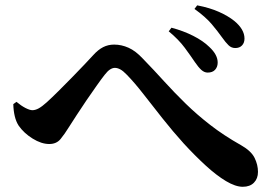

<svg xmlns="http://www.w3.org/2000/svg" viewBox="-20 -750 1040 729"><path d="M720.2 -513.9Q704.8 -536.9 681.7 -568.3Q658.6 -599.6 620.6 -631.1L631 -644.8Q675.6 -633.1 713.6 -613.9Q751.5 -594.7 774.6 -571.9Q807.3 -541.7 806.5 -511.3Q806.2 -495.5 796.5 -484.9Q786.7 -474.4 768.5 -474.4Q755.8 -474.4 744.4 -484.6Q733.1 -494.9 720.2 -513.9ZM822.3 -609.1Q807.6 -629.9 784.2 -657.9Q760.7 -685.8 718.4 -716.1L728.7 -729.7Q776.6 -720.5 811.6 -704.8Q846.7 -689 869.5 -670.6Q908.3 -638.6 908.3 -603.6Q908.3 -587.3 898.9 -577.5Q889.6 -567.6 873.3 -567.6Q858.6 -567.6 847.8 -578.1Q836.9 -588.5 822.3 -609.1ZM30.5 -354.6 42.6 -363.3Q59.9 -348.7 76.5 -340.1Q93.2 -331.6 102.8 -331.6Q114.3 -331.6 127 -338.6Q139.7 -345.6 157.6 -361.7Q176.8 -379.1 201.8 -404Q226.8 -428.8 253.1 -455.7Q279.4 -482.7 301.1 -505.5Q322.8 -528.2 334.2 -540.9Q352.5 -561.2 371.6 -571Q390.6 -580.7 413.4 -580.7Q441.4 -580.7 468.1 -568.7Q494.9 -556.8 522 -527.7Q565.4 -483 604.4 -439.9Q643.5 -396.9 685.5 -356Q727.5 -315 778.4 -275.5Q829.3 -235.9 895.9 -198.3Q933.7 -176.7 946.6 -150.6Q959.5 -124.5 959.5 -97.4Q959.5 -72 944.2 -56.4Q929 -40.8 901.7 -40.8Q874.3 -40.8 838 -62.4Q801.8 -84.1 761.1 -121.4Q720.3 -158.8 678.1 -204.6Q635.8 -251.4 597.1 -300.4Q558.4 -349.4 524.4 -393Q490.4 -436.7 461.8 -465.9Q447.8 -480.6 436.8 -486.5Q425.9 -492.3 416.3 -492.3Q407.3 -492.3 397.8 -486.2Q388.3 -480.1 377.1 -465.6Q364.8 -449.9 346.4 -423.8Q328 -397.8 308.2 -368.9Q288.4 -339.9 271 -312.9Q253.5 -285.8 241.5 -267.1Q225.4 -240.9 209.9 -222.1Q194.5 -203.2 167 -203.2Q137.1 -203.2 103.9 -223.8Q70.7 -244.4 50.8 -273Q40.9 -288.3 36 -309.1Q31.1 -330 30.5 -354.6Z"/></svg>

Font: Noto Serif TC
Style: Regular
Weight: 200
Designer: Ryoko NISHIZUKA 西塚涼子 (kana & ideographs); Frank Grießhammer (Latin, Greek & Cyrillic); Wenlong ZHANG 张文龙 (bopomofo); San
Foundry: Adobe
Version: Version 2.001;hotconv 1.1.0;makeotfexe 2.6.0